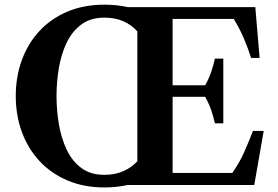

<svg xmlns="http://www.w3.org/2000/svg" viewBox="-20 -792 1192 822"><path d="M427.5 10.5Q338.5 10.5 268 -19.8Q197.5 -50 148.2 -103.5Q99 -157 73.2 -228Q47.5 -299 47.5 -381Q47.5 -463 73.2 -534Q99 -605 148.2 -658.5Q197.5 -712 268 -742Q338.5 -772 427.5 -772Q479 -772 527.5 -761.5H1073L1091.5 -544H1055Q1042.5 -584 1024 -627.5Q1005.5 -671 980.5 -711H719V-427H858.5Q874.5 -455.5 884.2 -484.2Q894 -513 900 -541H936V-264H900Q894 -292 884 -320.8Q874 -349.5 858.5 -377.5H719V-51.5H974.5Q1006 -96.5 1025.8 -141.5Q1045.5 -186.5 1063 -231.5H1109L1068.5 0H526.5Q478.5 10.5 427.5 10.5ZM222 -381Q222 -320.5 232 -260.8Q242 -201 265.2 -151.8Q288.5 -102.5 328 -73Q367.5 -43.5 426 -43.5Q473 -43.5 508.5 -59.5Q544 -75.5 568 -101.5V-657.5Q544.5 -684.5 509.2 -700.5Q474 -716.5 426.5 -716.5Q367.5 -716.5 328 -687Q288.5 -657.5 265.2 -608.8Q242 -560 232 -500.5Q222 -441 222 -381Z"/></svg>

Font: Libre Caslon Text SemiBold
Style: Regular
Weight: 600
Designer: Pablo Impallari, Rodrigo Fuenzalida, Katja Schimmel
Foundry: Pablo Impallari, Rodrigo Fuenzalida
Version: Version 2.000